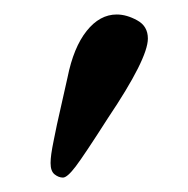

<svg xmlns="http://www.w3.org/2000/svg" viewBox="-20 -583 259 265"><path d="M141.1 -563Q154.8 -563 169.4 -554.9Q184.1 -546.9 184.1 -529.8Q184.1 -502 128.9 -419.9Q96.2 -368.7 84.5 -353.3Q72.8 -337.9 66.9 -337.9Q61 -337.9 55.4 -342.3Q49.8 -346.7 49.8 -357.9Q49.8 -363.3 50.8 -370.6Q51.8 -377.9 54.2 -389.6L58.6 -411.1Q61 -421.9 65.4 -441.4L73.2 -476.1Q81.5 -517.6 99.6 -540.3Q117.7 -563 141.1 -563Z"/></svg>

Font: Linux Libertine G
Style: Bold
Weight: 700
Designer: Philipp H. Poll
Foundry: Philipp H. Poll
Version: Version 5.0.3